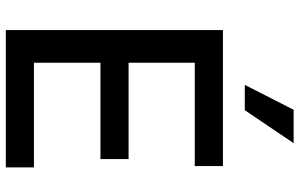

<svg xmlns="http://www.w3.org/2000/svg" viewBox="-200 -804 1004 643"><g transform="rotate(90 301.5 -482.0)"><path d="M80.1 0V-727.1H535.6V-632.8H189.5V-411.1H512.2V-316.9H189.5V-94.2H540V0ZM263.7 -800.3 347.2 -963.9H459L348.6 -800.3Z"/></g></svg>

Font: Karasuma Gothic
Style: Regular
Weight: 500
Designer: Rasmus Andersson / Ryoko Nishizuka
Foundry: Genbu
Version: Version 1.00